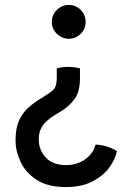

<svg xmlns="http://www.w3.org/2000/svg" viewBox="-20 -504 507 778"><path d="M257 -233Q280 -233 304 -227V-186Q304 -132 281.5 -102Q259 -72 227 -53L199 -36Q165 -14 151 8Q137 30 137 59Q137 105 166 135Q195 165 248 165Q292 165 325 141.5Q358 118 367 82Q411 83 454 108Q448 140 423.5 174Q399 208 355 231Q311 254 247 254Q174 254 129 225Q84 196 63.5 152Q43 108 43 65Q43 17 56.5 -14Q70 -45 94 -67Q118 -89 149 -107L172 -122Q194 -135 202 -148Q210 -161 210 -191V-227Q233 -233 257 -233ZM259 -484Q287 -484 307 -464Q327 -444 327 -415Q327 -387 307 -367Q287 -347 259 -347Q231 -347 210.5 -367Q190 -387 190 -415Q190 -444 210.5 -464Q231 -484 259 -484Z"/></svg>

Font: Borel
Style: Regular
Weight: 400
Designer: Rosalie Wagner
Foundry: ANRT
Version: Version 1.007; ttfautohint (v1.8.4.7-5d5b)